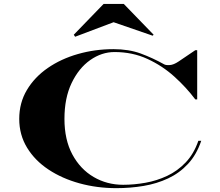

<svg xmlns="http://www.w3.org/2000/svg" viewBox="-20 -968 1146 998"><path d="M570.5 -852.5 370.5 -777 363.5 -787.5 518.5 -947.5H623.5L778.5 -787.5L773.5 -782.5ZM995 -707H1005V-451.5H995Q948.5 -513.5 886.2 -569.8Q824 -626 746.2 -661.8Q668.5 -697.5 575.5 -697.5Q508.5 -697.5 449 -655.8Q389.5 -614 352.2 -536.2Q315 -458.5 315 -350Q315 -241.5 356.2 -165Q397.5 -88.5 466.8 -48Q536 -7.5 620 -7.5Q677 -7.5 736 -18Q795 -28.5 848.8 -53.8Q902.5 -79 945 -123.5Q987.5 -168 1011 -236H1026Q1001.5 -163.5 957 -115.8Q912.5 -68 853.5 -40.5Q794.5 -13 726 -1.5Q657.5 10 585 10Q484.5 10 393.5 -15Q302.5 -40 232 -86.8Q161.5 -133.5 120.8 -200.2Q80 -267 80 -350Q80 -433.5 119.8 -500.2Q159.5 -567 228.2 -614.5Q297 -662 385.2 -687.2Q473.5 -712.5 570 -712.5Q649.5 -712.5 711.5 -689.8Q773.5 -667 833.5 -633.5Q842.5 -628.5 862.5 -629.8Q882.5 -631 908.5 -648.5Z"/></svg>

Font: Engraving CC
Style: Bold
Weight: 700
Designer: indestructible type*
Foundry: Cowboy Collective
Version: Version 1.000